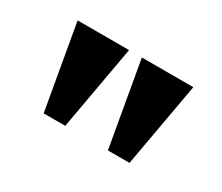

<svg xmlns="http://www.w3.org/2000/svg" viewBox="-65 -858 677 585"><g transform="rotate(30 273.5 -565.5)"><path d="M122 -417 70 -714H251L198 -417ZM348 -417 296 -714H477L424 -417Z"/></g></svg>

Font: Noto Serif Armenian SemiCondensed Black
Style: Regular
Weight: 900
Width: 4
Designer: Monotype Design Team
Foundry: Monotype Imaging Inc.
Version: Version 2.008; ttfautohint (v1.8.4.7-5d5b)